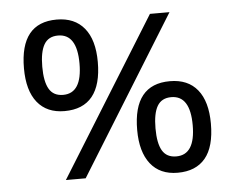

<svg xmlns="http://www.w3.org/2000/svg" viewBox="-48 -689 924 755"><g transform="rotate(-5 414.0 -311.0)"><path d="M201.7 -270.5Q132.3 -270.5 94.7 -317.1Q57.1 -363.8 57.1 -451.7Q57.1 -631.8 201.7 -631.8Q272.5 -631.8 310.5 -585.4Q348.6 -539.1 348.6 -451.7Q348.6 -361.8 311.8 -316.2Q274.9 -270.5 201.7 -270.5ZM201.7 -334.5Q276.4 -334.5 276.4 -451.7Q276.4 -568.8 201.7 -568.8Q163.6 -568.8 146.5 -539.6Q129.4 -510.3 129.4 -451.7Q129.4 -393.1 146.5 -363.8Q163.6 -334.5 201.7 -334.5ZM646.5 -622.1 261.2 0H183.1L569.3 -622.1ZM624 9.8Q554.2 9.8 516.8 -37.6Q479.5 -85 479.5 -171.4Q479.5 -351.6 624 -351.6Q695.3 -351.6 732.9 -305.2Q770.5 -258.8 770.5 -171.4Q770.5 -80.1 733.2 -35.2Q695.8 9.8 624 9.8ZM624 -54.7Q698.7 -54.7 698.7 -171.4Q698.7 -288.6 624 -288.6Q585.9 -288.6 568.8 -259.5Q551.8 -230.5 551.8 -171.4Q551.8 -112.8 568.8 -83.7Q585.9 -54.7 624 -54.7Z"/></g></svg>

Font: Noto Sans Bengali UI
Style: Regular
Weight: 400
Designer: Monotype Design Team
Foundry: Monotype Imaging Inc.
Version: Version 1.03 uh